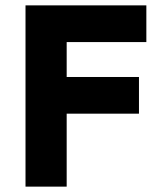

<svg xmlns="http://www.w3.org/2000/svg" viewBox="-20 -695 590 715"><path d="M228.3 0H75V-675H525V-538.3H228.3V-408.3H497.5V-271.7H228.3Z"/></svg>

Font: Funnel Sans Light ExtraBold
Style: Regular
Weight: 800
Version: Version 1.000